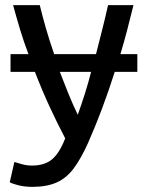

<svg xmlns="http://www.w3.org/2000/svg" viewBox="-20 -541 569 748"><path d="M106 187Q77 187 52.5 181Q28 175 18 169L36 90Q48 94 66.5 99Q85 104 105 104Q154 104 183 79.5Q212 55 234 -2Q203 -61 173 -126Q143 -191 116 -261H21V-330H91Q73 -377 58.5 -425Q44 -473 31 -521H135Q145 -479 159 -430.5Q173 -382 191 -330H354Q366 -377 378 -424.5Q390 -472 401 -521H500Q488 -472 475.5 -424Q463 -376 449 -330H515V-261H427Q380 -113 323 16Q296 76 268 114Q240 152 201.5 169.5Q163 187 106 187ZM283 -94Q298 -136 311 -177Q324 -218 335 -261H213Q230 -217 247 -175Q264 -133 283 -94Z"/></svg>

Font: Ubuntu Sans Medium
Style: Regular
Weight: 500
Designer: Dalton Maag Ltd
Foundry: Dalton Maag Ltd
Version: Version 1.006; ttfautohint (v1.8.4.7-5d5b)